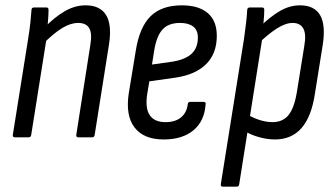

<svg xmlns="http://www.w3.org/2000/svg" viewBox="-20 -515 1253 720"><path d="M274 0Q265 0 266 -9L319 -348Q326 -390 314.5 -409.5Q303 -429 273 -429Q245 -429 213.5 -410Q182 -391 141 -350L147 -412Q185 -451 223 -473Q261 -495 301 -495Q355 -495 377.5 -459Q400 -423 389 -350L335 -9Q334 0 325 0ZM36 0Q27 0 28 -9L85 -366Q91 -402 94 -431.5Q97 -461 98 -477Q98 -487 108 -487H154Q162 -487 162 -478Q162 -459 159.5 -430.5Q157 -402 154 -385L155 -374L97 -9Q96 0 87 0Z M594 8Q519 8 484.5 -37Q450 -82 463 -166L489 -324Q503 -413 544.5 -454Q586 -495 662 -495Q725 -495 759 -466Q793 -437 793 -381Q793 -314 753 -274.5Q713 -235 639 -224L540 -210L532 -162Q524 -109 541.5 -83Q559 -57 601 -57Q637 -57 658.5 -74.5Q680 -92 684 -124Q685 -133 693 -133H743Q753 -133 751 -124Q747 -61 705.5 -26.5Q664 8 594 8ZM550 -273 628 -284Q676 -292 699 -314Q722 -336 722 -374Q722 -402 704.5 -415.5Q687 -429 655 -429Q612 -429 589.5 -404.5Q567 -380 558 -324Z M1011 8Q983 8 952 -0.5Q921 -9 899 -23L908 -86Q928 -73 953.5 -65Q979 -57 1002 -57Q1040 -57 1061.5 -83Q1083 -109 1093 -168L1121 -342Q1129 -387 1117.5 -408Q1106 -429 1077 -429Q1051 -429 1018 -408Q985 -387 946 -349L954 -414Q995 -454 1031 -474.5Q1067 -495 1105 -495Q1159 -495 1180.5 -458Q1202 -421 1190 -345L1161 -164Q1148 -77 1110.5 -34.5Q1073 8 1011 8ZM816 185Q807 185 808 176L895 -369Q900 -404 903 -431Q906 -458 907 -477Q907 -487 917 -487H963Q971 -487 971 -478Q971 -460 968.5 -434Q966 -408 964 -395V-374L877 176Q876 185 867 185Z"/></svg>

Font: Sofia Sans Condensed
Style: Italic
Weight: 400
Italic angle: -9°
Designer: Botio Nikoltchev, Ani Petrova
Foundry: lettersoup
Version: Version 4.101